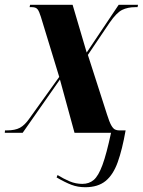

<svg xmlns="http://www.w3.org/2000/svg" viewBox="-42 -556 598 804"><path d="M315 228Q284 228 257.5 218Q231 208 195 187L199 177Q225 193 250 203.5Q275 214 303 214Q331 214 350.5 197.5Q370 181 387 135Q404 89 423 0H270L209 -223L53 0H-22L-21 -10H-13Q21 -10 41.5 -21Q62 -32 82 -61L206 -234L129 -486Q122 -509 115 -517.5Q108 -526 92 -526H82L84 -536H262L321 -336L455 -536H536L534 -526H524Q493 -526 469.5 -514.5Q446 -503 417 -461L326 -326L406 -77Q416 -45 424 -31Q432 -17 440 -13.5Q448 -10 456 -10H484Q470 70 451 123Q432 176 400 202Q368 228 315 228Z"/></svg>

Font: Noto Serif Display ExtraCondensed ExtraBold
Style: Italic
Weight: 800
Width: 2
Italic angle: -12°
Designer: Monotype Design Team
Foundry: Monotype Imaging Inc.
Version: Version 2.009